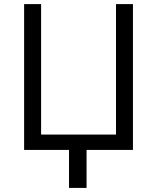

<svg xmlns="http://www.w3.org/2000/svg" viewBox="-20 -734 769 940"><path d="M630.9 0H403.8V186H317.9V0H98.1V-713.9H181.2V-75.2H547.9V-713.9H630.9Z"/></svg>

Font: Zoram GWebM
Style: Regular
Weight: 400
Foundry: Ascender Corporation
Version: Version 1.000